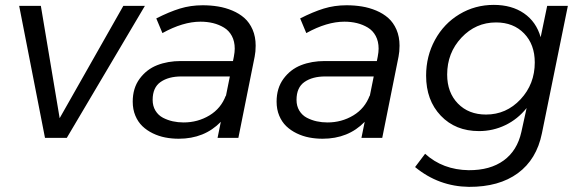

<svg xmlns="http://www.w3.org/2000/svg" viewBox="-20 -550 2314 766"><path d="M472 -526.5H558L246.5 0H159.5L56.5 -526.5H143L218 -78.5Z M931 0H848L861 -64Q795.5 3.5 693 3.5Q665.5 3.5 639.5 -1.5Q613.5 -6.5 589.8 -18Q566 -29.5 548.2 -46.5Q530.5 -63.5 520 -88.5Q509.5 -113.5 509.5 -144.5Q509.5 -198.5 537.2 -236Q565 -273.5 607.2 -290Q649.5 -306.5 701.5 -306.5H909.5L913 -324Q916.5 -342.5 916.5 -356Q916.5 -385 905 -406.5Q893.5 -428 873.5 -440Q853.5 -452 830 -457.8Q806.5 -463.5 780 -463.5Q710 -463.5 628 -418L603.5 -476.5Q654.5 -502.5 697.5 -515.8Q740.5 -529 788.5 -529Q820.5 -529 849.8 -524.2Q879 -519.5 907 -507.8Q935 -496 955.2 -478Q975.5 -460 987.8 -431.8Q1000 -403.5 1000 -368Q1000 -343.5 996 -324ZM712.5 -61.5Q769 -61.5 815.5 -89.5Q862 -117.5 881 -169V-165.5L897 -245H703.5Q652.5 -245 620.8 -223Q589 -201 589 -151.5Q589 -127 600.2 -108.5Q611.5 -90 630.2 -80.2Q649 -70.5 669.5 -66Q690 -61.5 712.5 -61.5Z M1505 0H1422L1435 -64Q1369.5 3.5 1267 3.5Q1239.5 3.5 1213.5 -1.5Q1187.5 -6.5 1163.8 -18Q1140 -29.5 1122.2 -46.5Q1104.5 -63.5 1094 -88.5Q1083.5 -113.5 1083.5 -144.5Q1083.5 -198.5 1111.2 -236Q1139 -273.5 1181.2 -290Q1223.5 -306.5 1275.5 -306.5H1483.5L1487 -324Q1490.5 -342.5 1490.5 -356Q1490.5 -385 1479 -406.5Q1467.5 -428 1447.5 -440Q1427.5 -452 1404 -457.8Q1380.5 -463.5 1354 -463.5Q1284 -463.5 1202 -418L1177.5 -476.5Q1228.5 -502.5 1271.5 -515.8Q1314.5 -529 1362.5 -529Q1394.5 -529 1423.8 -524.2Q1453 -519.5 1481 -507.8Q1509 -496 1529.2 -478Q1549.5 -460 1561.8 -431.8Q1574 -403.5 1574 -368Q1574 -343.5 1570 -324ZM1286.5 -61.5Q1343 -61.5 1389.5 -89.5Q1436 -117.5 1455 -169V-165.5L1471 -245H1277.5Q1226.5 -245 1194.8 -223Q1163 -201 1163 -151.5Q1163 -127 1174.2 -108.5Q1185.5 -90 1204.2 -80.2Q1223 -70.5 1243.5 -66Q1264 -61.5 1286.5 -61.5Z M1851 195.5Q1730 194 1636 116.5L1676 63.5Q1746.5 127.5 1850 129Q1935.5 129.5 1989.5 90.2Q2043.5 51 2060 -23.5L2081 -119Q2045.5 -74.5 1996.2 -50.8Q1947 -27 1891 -27Q1797 -27 1738.5 -88.5Q1680 -150 1680 -248Q1680 -326 1715.5 -391Q1751 -456 1813 -493.2Q1875 -530.5 1950 -530.5Q2021.5 -530.5 2070.5 -496.8Q2119.5 -463 2137 -401.5L2163 -526.5H2245.5L2142 -18Q2121 86 2046 141Q1971 196 1851 195.5ZM1919 -93Q2000 -93 2056.8 -153.8Q2113.5 -214.5 2113.5 -301Q2113.5 -372.5 2071 -416.5Q2028.5 -460.5 1959 -460.5Q1878 -460.5 1821 -399.8Q1764 -339 1764 -252.5Q1764 -181 1806.8 -137Q1849.5 -93 1919 -93Z"/></svg>

Font: Argentum Sans Light
Style: Italic
Weight: 300
Italic angle: -11.3°
Designer: Julieta Ulanovsky (font), Owen Earl (portions from Jones font), Cristiano Sobral (main changes and remaster)
Foundry: Julieta Ulanovsky (font), Owen Earl (portions from Jones font), Cristiano Sobral (main changes and remaster)
Version: Version 3.127